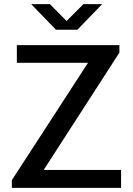

<svg xmlns="http://www.w3.org/2000/svg" viewBox="-20 -903 640 923"><path d="M37 0V-37L403 -601H61V-686H554V-650L190 -86H562V0ZM249 -760 130 -883H220L300 -802L381 -883H471L352 -760Z"/></svg>

Font: Chivo Mono
Style: Regular
Weight: 400
Monospace: yes
Designer: Hector Gatti
Foundry: Omnibus-Type
Version: Version 1.008; ttfautohint (v1.8.4.7-5d5b)